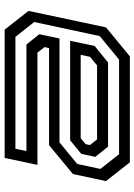

<svg xmlns="http://www.w3.org/2000/svg" viewBox="104 -684 580 828"><g transform="rotate(-90 394.0 -270.0)"><path d="M108 0 27 -103 57.5 -245.5 182 -348.5H600.5L605 -368L581 -398.5H97L127 -540H680L761 -437L690 -103L565 0ZM143 -46.5H551L652.5 -130L713 -412.5L649 -493.5H166.5L156.5 -446H616L660.5 -390.5L642 -303.5H194L101 -227L79.5 -127ZM175.5 -94 131.5 -149 144.5 -209.5 203 -257.5H632L610 -152L538.5 -94ZM207 -141.5H526L563 -172L571.5 -212H212L186.5 -191L182.5 -172Z"/></g></svg>

Font: Tourney Expanded Medium
Style: Italic
Weight: 500
Width: 7
Italic angle: -12°
Designer: Tyler Finck
Foundry: Etcetera Type Co
Version: Version 1.010; ttfautohint (v1.8.3)